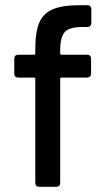

<svg xmlns="http://www.w3.org/2000/svg" viewBox="-20 -720 407 740"><path d="M212 -525V-514Q212 -509 217 -509H316Q323 -509 327 -505Q331 -501 331 -494V-436Q331 -429 327 -425Q323 -421 316 -421H217Q212 -421 212 -416V-15Q212 -8 208 -4Q204 0 197 0H131Q124 0 120 -4Q116 -8 116 -15V-416Q116 -421 111 -421H50Q43 -421 39 -425Q35 -429 35 -436V-494Q35 -501 39 -505Q43 -509 50 -509H111Q116 -509 116 -514V-531Q116 -597 131.5 -633Q147 -669 184 -684.5Q221 -700 288 -700H317Q324 -700 328 -696Q332 -692 332 -685V-631Q332 -624 328 -620Q324 -616 317 -616H298Q248 -616 230 -597Q212 -578 212 -525Z"/></svg>

Font: Barlow_Medium_SS
Style: Regular
Weight: 500
Designer: Jeremy Tribby
Foundry: Jeremy Tribby
Version: Version 1.101 August 23, 2024